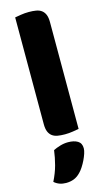

<svg xmlns="http://www.w3.org/2000/svg" viewBox="-138 -706 557 1007"><g transform="rotate(-15 140.0 -202.5)"><path d="M225 -1Q214 1 192.5 4.5Q171 8 149 8Q127 8 109.5 5Q92 2 80 -7Q68 -16 61.5 -31.5Q55 -47 55 -72V-652Q66 -654 87.5 -657.5Q109 -661 131 -661Q153 -661 170.5 -658Q188 -655 200 -646Q212 -637 218.5 -621.5Q225 -606 225 -581ZM168 223Q151 241 131.5 248.5Q112 256 89 256Q51 256 25 233Q46 191 56.5 151.5Q67 112 72 73Q88 65 109.5 58.5Q131 52 153 52Q185 52 205 64Q225 76 225 104Q225 116 219.5 132.5Q214 149 206 165.5Q198 182 188 197.5Q178 213 168 223Z"/></g></svg>

Font: Baloo Tammudu
Style: Regular
Weight: 400
Designer: Omkar Shende and Ek Type
Foundry: Ek Type
Version: Version 1.443;PS 1.000;hotconv 16.6.51;makeotf.lib2.5.65220;